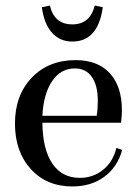

<svg xmlns="http://www.w3.org/2000/svg" viewBox="-20 -661 504 693"><path d="M241 -511Q196 -511 167.5 -543Q139 -575 131 -635L160 -641Q176 -573 241 -573Q305 -573 322 -641L351 -635Q334 -511 241 -511ZM241 12Q148 12 91 -51Q34 -114 34 -215Q34 -317 94.5 -380.5Q155 -444 253 -444Q333 -444 376.5 -396.5Q420 -349 420 -263Q420 -245 417 -218H133Q134 -122 169 -70.5Q204 -19 268 -19Q316 -19 352 -48Q388 -77 400 -127L421 -120Q404 -58 356.5 -23Q309 12 241 12ZM250 -414Q199 -414 168 -368Q137 -322 133 -243H329Q333 -267 333 -297Q333 -353 311.5 -383.5Q290 -414 250 -414Z"/></svg>

Font: Arapey
Style: Regular
Weight: 400
Designer: Eduardo Rodriguez Tunni
Foundry: Eduardo Rodriguez Tunni
Version: Version 4.000